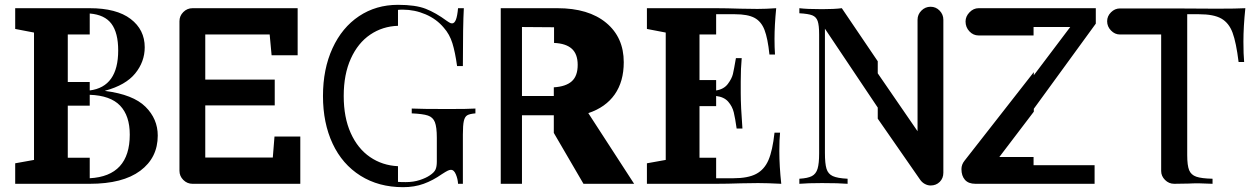

<svg xmlns="http://www.w3.org/2000/svg" viewBox="-20 -762 5205 796"><path d="M261 -619V-422H352V-387Q470 -402 470 -553Q470 -626 442 -663.5Q414 -701 352 -706V-619ZM43 -85 121 -99V-627L43 -642V-728H352Q463 -728 521.5 -683.5Q580 -639 580 -566Q580 -506 540.5 -457.5Q501 -409 416 -386V-385Q532 -370 583 -319.5Q634 -269 634 -200Q634 -108 561.5 -54Q489 0 352 0H43ZM352 -108V-23Q518 -32 518 -204Q518 -282 478 -324Q438 -366 352 -369V-324H261V-108Z M831 -432H1119V-325H831V-109H1111L1118 -196H1225V0H778Q756 0 740 -16Q724 -32 724 -54V-674Q724 -696 740 -712Q756 -728 778 -728H1214V-533H1106L1098 -619H831Z M1405 -364Q1405 -275 1434 -210.5Q1463 -146 1514 -111Q1565 -76 1630 -73V-8Q1641 -7 1662 -7Q1694 -7 1720 -15.5Q1746 -24 1762 -35Q1780 -47 1785.5 -59Q1791 -71 1791 -92V-191Q1791 -235 1783 -255.5Q1775 -276 1754 -283Q1733 -290 1687 -292V-312Q1725 -310 1838 -310Q1924 -310 1951 -312V-292Q1927 -290 1917 -284Q1907 -278 1903 -260.5Q1899 -243 1899 -204V0H1879Q1878 -20 1870 -39Q1862 -58 1850 -58Q1844 -58 1836.5 -54.5Q1829 -51 1812 -40Q1775 -14 1736.5 0Q1698 14 1651 14Q1550 14 1474.5 -33.5Q1399 -81 1359 -166.5Q1319 -252 1319 -364Q1319 -476 1358.5 -562Q1398 -648 1468.5 -695Q1539 -742 1630 -742Q1703 -742 1745 -725.5Q1787 -709 1833 -675Q1835 -674 1841.5 -669.5Q1848 -665 1854 -665Q1864 -665 1870 -680Q1876 -695 1879 -728H1903Q1899 -660 1899 -488H1875Q1867 -546 1855.5 -583Q1844 -620 1820 -647Q1790 -683 1744.5 -702.5Q1699 -722 1650 -722Q1637 -722 1630 -721V-655Q1566 -653 1515 -618.5Q1464 -584 1434.5 -519Q1405 -454 1405 -364Z M2566 -504Q2566 -424 2528.5 -370.5Q2491 -317 2419 -293L2609 0H2399L2276 -211V-284H2144V0H2056V-728H2291Q2420 -728 2493 -667.5Q2566 -607 2566 -504ZM2276 -364V-400Q2326 -403 2350.5 -425Q2375 -447 2375 -493Q2375 -538 2350.5 -560Q2326 -582 2277 -584V-649L2144 -650V-364Z M2880 -619V-430H2949V-387Q2981 -392 2997.5 -414Q3014 -436 3018.5 -455Q3023 -474 3031 -521H3055Q3051 -479 3051 -424V-376Q3051 -321 3058 -229H3034Q3028 -272 3022 -296.5Q3016 -321 2999 -340.5Q2982 -360 2949 -364V-322H2880V-108H2949V-23H3020Q3081 -23 3115 -41Q3149 -59 3166 -98.5Q3183 -138 3191 -212H3214Q3211 -185 3211 -136Q3211 -73 3219 0Q3161 -3 3123 -3L3053 -2Q2995 0 2949 0H2662V-85L2740 -99V-627L2662 -642V-728H2949Q2990 -728 3050 -726L3120 -725Q3156 -725 3198 -728Q3191 -657 3191 -601Q3191 -566 3193 -536H3170Q3163 -603 3149.5 -638Q3136 -673 3108 -688Q3080 -703 3027 -703H2949V-619Z M3400 -643V-128Q3400 -84 3406.5 -62.5Q3413 -41 3432.5 -32Q3452 -23 3494 -21V0Q3457 -3 3388 -3Q3329 -3 3294 0V-21Q3329 -23 3346 -32Q3363 -41 3369.5 -62.5Q3376 -84 3376 -126V-619Q3376 -657 3370 -674.5Q3364 -692 3347.5 -698.5Q3331 -705 3294 -707V-728Q3325 -724 3388 -724Q3439 -724 3470 -728L3619 -508V-458L3784 -218V-680Q3784 -702 3800 -718Q3816 -734 3838 -734Q3860 -734 3875.5 -718Q3891 -702 3891 -680V-46Q3891 -23 3876 -8Q3861 7 3838 7Q3826 7 3814 0.5Q3802 -6 3794 -18L3619 -270V-316Z M4265 -111V-77H4518V0H4024Q3995 0 3980.5 -16.5Q3966 -33 3966 -61Q3966 -80 3979 -96L4266 -463V-450L4417 -650H4265V-615H4037Q4015 -615 3999 -632Q3983 -649 3983 -673Q3983 -694 3999.5 -711Q4016 -728 4037 -728H4523V-664L4266 -311V-299L4123 -111Z M4794 -53V-619H4623Q4602 -619 4586 -635.5Q4570 -652 4570 -674Q4570 -695 4586 -711Q4602 -727 4623 -727H4848L5025 -726Q5107 -726 5143 -728Q5135 -652 5135 -589Q5135 -537 5138 -505H5115Q5105 -586 5090 -626.5Q5075 -667 5043.5 -685Q5012 -703 4951 -703H4902V-119Q4902 -76 4910 -56.5Q4918 -37 4939.5 -29.5Q4961 -22 5007 -21V0Q4961 -2 4950 -2Q4923 -2 4909 -1L4848 0Q4826 0 4810 -16Q4794 -32 4794 -53Z"/></svg>

Font: Hjärnsläpp Display
Style: Regular
Weight: 400
Designer: Baptiste Guesnon
Foundry: Bloom Type
Version: Version 1.000